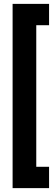

<svg xmlns="http://www.w3.org/2000/svg" viewBox="-20 -820 288 990"><path d="M45 150V-800H233V-690H167V40H233V150Z"/></svg>

Font: Jockey One
Style: Regular
Weight: 400
Designer: TypeTogether
Foundry: TypeTogether
Version: Version 1.002